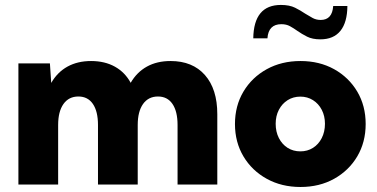

<svg xmlns="http://www.w3.org/2000/svg" viewBox="-20 -744 1521 774"><path d="M856 0H695.8V-240.2Q695.8 -294.9 675.3 -325Q654.8 -355 616.7 -355Q578.1 -355 556.6 -324.7Q535.2 -294.4 535.2 -240.2V0H375V-240.2Q375 -294.9 354.5 -325Q334 -355 295.9 -355Q257.3 -355 235.8 -324.7Q214.4 -294.4 214.4 -240.2V0H54.2V-488.3H181.2L186.5 -409.7Q211.4 -453.1 252.2 -475.6Q293 -498 347.2 -498Q402.3 -498 443.1 -475.3Q483.9 -452.6 506.8 -410.2Q531.7 -453.1 572.3 -475.6Q612.8 -498 667.5 -498Q756.3 -498 806.2 -441.4Q856 -384.8 856 -283.7Z M1191.4 9.8Q1115.2 9.8 1055.4 -23.2Q995.6 -56.2 961.4 -113.5Q927.2 -170.9 927.2 -244.1Q927.2 -317.4 961.4 -374.8Q995.6 -432.1 1055.4 -465.1Q1115.2 -498 1191.4 -498Q1267.6 -498 1326.9 -465.1Q1386.2 -432.1 1420.2 -374.8Q1454.1 -317.4 1454.1 -244.1Q1454.1 -170.9 1420.2 -113.5Q1386.2 -56.2 1326.9 -23.2Q1267.6 9.8 1191.4 9.8ZM1190.9 -133.8Q1219.2 -133.8 1241.7 -147.9Q1264.2 -162.1 1277.1 -187.5Q1290 -212.9 1290 -245.1Q1290 -276.4 1277.1 -301.3Q1264.2 -326.2 1241.7 -340.3Q1219.2 -354.5 1190.9 -354.5Q1162.1 -354.5 1139.6 -340.3Q1117.2 -326.2 1104.2 -301.3Q1091.3 -276.4 1091.3 -245.1Q1091.3 -212.9 1104.2 -187.5Q1117.2 -162.1 1139.6 -147.9Q1162.1 -133.8 1190.9 -133.8ZM1380.4 -719.7Q1379.9 -653.8 1352.3 -619.6Q1324.7 -585.4 1271.5 -585.4Q1239.3 -585.4 1218 -596.2Q1196.8 -606.9 1178.7 -619.6Q1163.6 -630.4 1148.9 -638.4Q1134.3 -646.5 1114.3 -646.5Q1062 -646.5 1058.1 -589.4H1001Q1002.9 -724.1 1112.3 -724.1Q1147 -724.1 1169.4 -712.9Q1191.9 -701.7 1210.4 -689Q1226.1 -679.2 1240.5 -671.4Q1254.9 -663.6 1272.9 -663.6Q1319.3 -663.6 1323.2 -719.7Z"/></svg>

Font: Kumbh Sans ExtraBold
Style: Regular
Weight: 800
Version: Version 1.005